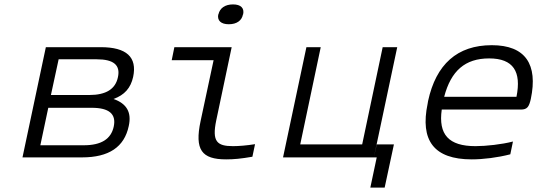

<svg xmlns="http://www.w3.org/2000/svg" viewBox="-20 -714 2440 871"><path d="M82 0H352C474 0 544 -47 564 -142C578 -204 555 -244 495 -265C545 -283 573 -315 584 -365C603 -455 554 -500 437 -500H188ZM163 -55 199 -225H396C475 -225 508 -197 496 -140C484 -83 439 -55 360 -55ZM211 -283 246 -445H419C495 -445 527 -419 515 -364C504 -310 461 -283 385 -283Z M1037 -51C964 -51 941 -72 961 -168L1031 -500H771L759 -441H949L890 -165C862 -34 895 9 1006 9C1041 9 1073 6 1125 -3L1137 -60C1100 -54 1063 -51 1037 -51ZM970 -648C965 -621 982 -604 1018 -604C1054 -604 1077 -621 1082 -648L1083 -649C1089 -677 1073 -694 1037 -694C1001 -694 977 -677 971 -649Z M1370 -500 1264 0H1676L1782 -500H1716L1623 -59H1342L1435 -500ZM1660 137H1725L1767 -59H1689L1676 0H1689Z M2388 -265C2421 -422 2364 -509 2211 -509C2054 -509 1958 -422 1922 -256L1920 -244C1885 -77 1948 9 2120 9C2172 9 2237 1 2295 -14L2307 -72C2257 -59 2185 -51 2137 -51C2015 -51 1968 -104 1984 -217H2343C2372 -217 2380 -230 2388 -265ZM1995 -275C2026 -393 2090 -449 2199 -449C2309 -449 2346 -389 2323 -275Z"/></svg>

Font: LT Wave Mono Light
Style: Italic
Weight: 300
Designer: Daniel Lyons
Version: Version 2.5 (Glyphs App)